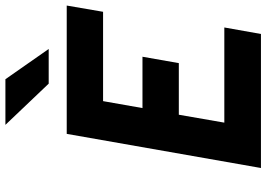

<svg xmlns="http://www.w3.org/2000/svg" viewBox="-154 -806 961 692"><g transform="rotate(-90 326.0 -460.5)"><path d="M66 0 189 -700H651.5L629 -569H307L282 -427H467L444 -296H258L229.5 -132H572.5L549 0ZM370 -765 221.5 -921H386L495 -765Z"/></g></svg>

Font: Overpass ExtraBold
Style: Italic
Weight: 800
Italic angle: -10°
Designer: Delve Withrington, Dave Bailey, Thomas Jockin
Foundry: Delve Fonts LLC
Version: Version 4.000